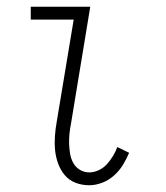

<svg xmlns="http://www.w3.org/2000/svg" viewBox="-20 -540 490 568"><path d="M244 8Q222 8 203 0.5Q184 -7 171.5 -22Q159 -37 152 -56Q145 -75 143 -95.5Q141 -116 142.5 -137.5Q144 -159 148 -181L198 -482H71V-520H247L190 -174Q187 -159 185.5 -144Q184 -129 184.5 -114Q185 -99 187.5 -84.5Q190 -70 197 -57.5Q204 -45 216.5 -37.5Q229 -30 244 -30Q258 -30 272 -36.5Q286 -43 296 -54Q306 -65 314 -78Q322 -91 327 -105L362 -88Q354 -69 343.5 -52Q333 -35 317.5 -21Q302 -7 282.5 0.5Q263 8 244 8Z"/></svg>

Font: Iosevka Etoile Extralight
Style: Italic
Weight: 200
Italic angle: -9°
Designer: Belleve Invis
Foundry: Belleve Invis
Version: Version 22.1.2; ttfautohint (v1.8.4)